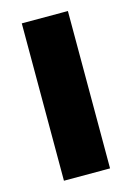

<svg xmlns="http://www.w3.org/2000/svg" viewBox="-92 -602 448 652"><g transform="rotate(-15 132.5 -276.5)"><path d="M212.9 0H50.8V-553.2H212.9Z"/></g></svg>

Font: Open Sans Condensed ExtraBold
Style: Regular
Weight: 800
Width: 3
Designer: Monotype Design Team
Foundry: Monotype Imaging Inc.
Version: Version 3.000; ttfautohint (v1.8.4)